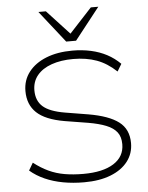

<svg xmlns="http://www.w3.org/2000/svg" viewBox="-62 -989 809 1047"><g transform="rotate(-5 343.0 -465.5)"><path d="M356 8Q295 8 241 -2Q187 -12 142 -32Q97 -52 62 -82L86 -123Q126 -92 166.5 -73Q207 -54 253.5 -46Q300 -38 356 -38Q463 -38 522 -75.5Q581 -113 581 -181Q581 -222 561.5 -247Q542 -272 503.5 -287.5Q465 -303 407 -313L278 -334Q174 -352 127 -396.5Q80 -441 80 -515Q80 -575 114.5 -619.5Q149 -664 210.5 -688.5Q272 -713 354 -713Q408 -713 455.5 -702.5Q503 -692 542.5 -671Q582 -650 614 -618L590 -578Q539 -626 482.5 -646.5Q426 -667 354 -667Q287 -667 236 -649Q185 -631 157 -597Q129 -563 129 -515Q129 -458 165 -426Q201 -394 284 -380L411 -359Q522 -340 575.5 -299.5Q629 -259 629 -183Q629 -126 596 -83Q563 -40 502 -16Q441 8 356 8ZM325 -765 188 -939H229L352 -806L475 -939H516L379 -765Z"/></g></svg>

Font: Nunito Sans 10pt SemiExpanded ExtraLight
Style: Regular
Weight: 250
Width: 6
Designer: Vernon Adams
Foundry: Vernon Adams
Version: Version 3.101;gftools[0.9.27]